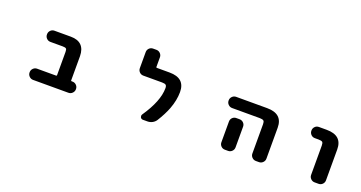

<svg xmlns="http://www.w3.org/2000/svg" viewBox="-40 -1320 3579 1905"><g transform="rotate(20 1750.0 -367.5)"><path d="M321.3 -17.6Q297.9 -17.6 280.8 -34.7Q263.7 -51.8 263.7 -75.2V-78.1Q263.7 -101.6 280.8 -118.7Q297.9 -135.7 321.3 -135.7H521.5Q529.3 -135.7 529.3 -142.6V-388.7Q529.3 -416 520.5 -422.9Q511.7 -430.7 483.4 -430.7H354.5Q330.1 -430.7 313.5 -447.8Q296.9 -464.8 296.9 -488.3V-491.2Q296.9 -514.6 313.5 -531.7Q330.1 -548.8 354.5 -548.8H527.3Q601.6 -548.8 639.6 -510.7Q677.7 -472.7 678.7 -398.4V-142.6Q678.7 -135.7 685.5 -135.7H695.3Q718.8 -135.7 735.8 -118.7Q752.9 -101.6 752.9 -78.1V-75.2Q752.9 -51.8 735.8 -34.7Q718.8 -17.6 695.3 -17.6Z M1480.5 -18.6Q1462.9 -18.6 1454.1 -35.2Q1451.2 -42 1451.2 -48.8Q1451.2 -57.6 1456.1 -65.4Q1584 -252.9 1584 -389.6Q1584 -414.1 1573.2 -422.9Q1562.5 -431.6 1533.2 -431.6H1335Q1310.5 -431.6 1293.9 -448.7Q1277.3 -465.8 1277.3 -489.3V-659.2Q1277.3 -682.6 1293.9 -699.7Q1310.5 -716.8 1335 -716.8H1370.1Q1393.6 -716.8 1410.6 -699.7Q1427.7 -682.6 1427.7 -659.2V-556.6Q1427.7 -549.8 1434.6 -549.8H1569.3Q1733.4 -549.8 1733.4 -402.3Q1733.4 -316.4 1697.3 -220.7Q1668.9 -147.5 1618.2 -66.4Q1603.5 -43.9 1579.6 -31.2Q1555.7 -18.6 1528.3 -18.6Z M2673.8 -17.6Q2650.4 -17.6 2633.3 -34.7Q2616.2 -51.8 2616.2 -75.2V-384.8Q2616.2 -412.1 2606.4 -420.9Q2594.7 -430.7 2564.5 -430.7H2272.5Q2249 -430.7 2231.9 -447.8Q2214.8 -464.8 2214.8 -488.3V-491.2Q2214.8 -514.6 2231.9 -531.7Q2249 -548.8 2272.5 -548.8H2599.6Q2764.6 -548.8 2764.6 -401.4V-75.2Q2764.6 -51.8 2747.6 -34.7Q2730.5 -17.6 2707 -17.6ZM2346.7 -17.6Q2322.3 -17.6 2305.7 -34.7Q2289.1 -51.8 2289.1 -75.2V-293.9Q2289.1 -318.4 2305.7 -335Q2322.3 -351.6 2346.7 -351.6H2380.9Q2404.3 -351.6 2421.4 -335Q2438.5 -318.4 2438.5 -293.9V-75.2Q2438.5 -51.8 2421.4 -34.7Q2404.3 -17.6 2380.9 -17.6Z M3293.9 -17.6Q3270.5 -17.6 3253.4 -34.7Q3236.3 -51.8 3236.3 -75.2V-384.8Q3236.3 -413.1 3226.6 -421.9Q3215.8 -430.7 3185.5 -430.7H3146.5Q3122.1 -430.7 3105.5 -447.8Q3088.9 -464.8 3088.9 -488.3V-491.2Q3088.9 -514.6 3105.5 -531.7Q3122.1 -548.8 3146.5 -548.8H3228.5Q3393.6 -548.8 3393.6 -401.4V-75.2Q3393.6 -51.8 3377 -34.7Q3360.4 -17.6 3335.9 -17.6Z"/></g></svg>

Font: Rounded Mgen+ 1mn bold
Style: Bold
Weight: 700
Designer: [Source Han Sans]
Ryoko NISHIZUKA  (kana & ideographs); Paul D. Hunt (Latin, Greek & Cyrillic); Wenlong ZHANG  (bopomofo
Version: Version 1.059.20150602